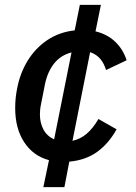

<svg xmlns="http://www.w3.org/2000/svg" viewBox="-20 -650 557 784"><path d="M157 114 180 4Q116 -13 79 -69Q42 -125 42 -209Q42 -230 44 -249.5Q46 -269 50 -289Q62 -352 93.5 -403Q125 -454 173.5 -486.5Q222 -519 285 -526L306 -630H392L370 -522Q419 -510 451 -479Q483 -448 497 -404L413 -364Q405 -391 389.5 -409.5Q374 -428 348 -437L276 -75Q308 -82 333.5 -103.5Q359 -125 382 -164L456 -122Q424 -64 377 -30Q330 4 263 10L243 114ZM143 -183Q143 -148 157.5 -121Q172 -94 201 -81L272 -436Q229 -425 202 -392Q175 -359 164 -308L147 -222Q145 -213 144 -202.5Q143 -192 143 -183Z"/></svg>

Font: IBM Plex Sans Medium
Style: Italic
Weight: 500
Italic angle: -11.31°
Designer: Mike Abbink, Paul van der Laan, Pieter van Rosmalen
Foundry: Bold Monday
Version: Version 3.201